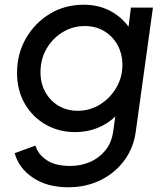

<svg xmlns="http://www.w3.org/2000/svg" viewBox="-20 -571 700 811"><path d="M269 220Q179 220 119 179.5Q59 139 42 76L130 44Q140 80 176.5 105Q213 130 277 130Q320 130 358.5 114Q397 98 424 65.5Q451 33 458 -15L467 -79Q434 -47 390.5 -30Q347 -13 298 -13Q229 -13 173.5 -44.5Q118 -76 85 -132.5Q52 -189 52 -263Q52 -343 89 -408Q126 -473 189.5 -512Q253 -551 333 -551Q395 -551 443.5 -526Q492 -501 523 -458L533 -539H626L553 -12Q543 57 503 109.5Q463 162 402.5 191Q342 220 269 220ZM308 -103Q360 -103 403 -130Q446 -157 471.5 -201Q497 -245 497 -296Q497 -343 477 -380Q457 -417 421 -439Q385 -461 338 -461Q287 -461 244.5 -435Q202 -409 176.5 -365Q151 -321 151 -266Q151 -219 171.5 -182Q192 -145 227.5 -124Q263 -103 308 -103Z"/></svg>

Font: Plus Jakarta Sans Medium
Style: Italic
Weight: 500
Italic angle: -8°
Designer: Gumpita Rahayu
Foundry: Tokotype
Version: Version 2.071; ttfautohint (v1.8.4.7-5d5b);gftools[0.9.29]